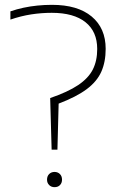

<svg xmlns="http://www.w3.org/2000/svg" viewBox="-20 -769 490 794"><path d="M193.5 -150 187.5 -363.5Q260.5 -388.5 303 -417Q345.5 -445.5 363.8 -481.5Q382 -517.5 382 -566.5Q382 -638.5 333.5 -677.2Q285 -716 194 -716Q151.5 -716 109.2 -709.5Q67 -703 23 -688V-722Q49 -731 77 -737Q105 -743 134.8 -746Q164.5 -749 195 -749Q301 -749 359 -700.8Q417 -652.5 417 -567Q417 -513 399 -472.5Q381 -432 338.5 -400.2Q296 -368.5 222.5 -340.5L217.5 -150ZM205.5 5Q192 5 183.2 -3.8Q174.5 -12.5 174.5 -26Q174.5 -40.5 183.2 -49.2Q192 -58 205.5 -58Q219 -58 227.8 -49.2Q236.5 -40.5 236.5 -26Q236.5 -12.5 228.2 -3.8Q220 5 205.5 5Z"/></svg>

Font: Encode Sans SC SemiExpanded Thin
Style: Regular
Weight: 250
Width: 6
Designer: Multiple Designers
Foundry: Impallari Type
Version: Version 3.002